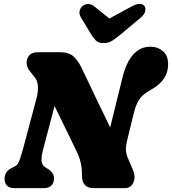

<svg xmlns="http://www.w3.org/2000/svg" viewBox="-20 -969 886 989"><path d="M201 -194.5Q194 -168.5 193.8 -143.8Q193.5 -119 218.5 -104L230 -97Q241.5 -89.5 249.8 -78Q258 -66.5 258 -50Q258 -25.5 244.2 -12.8Q230.5 0 208.5 0H54.5Q26.5 0 15 -13.8Q3.5 -27.5 3.5 -48Q3.5 -85 39 -103L60.5 -114.5Q72.5 -121 81.2 -145.8Q90 -170.5 99.5 -205L167.5 -460.5Q177 -494.5 175.2 -524.8Q173.5 -555 156 -574.5L138 -597Q119.5 -617.5 117.5 -641.5Q115.5 -665.5 129.8 -682.8Q144 -700 174.5 -700H288Q334 -700 357.5 -679.2Q381 -658.5 399 -622Q435 -547.5 473 -467Q511 -386.5 547.5 -312.5L611 -570Q650.5 -728.5 755.5 -728.5Q792.5 -728.5 819.8 -705Q847 -681.5 846 -634.5Q844.5 -555.5 760.5 -508.5Q732.5 -493 715.5 -477.5Q698.5 -462 687.8 -439.8Q677 -417.5 668 -382L634.5 -244Q628 -218 628.5 -198Q629 -178 639 -153.5L666 -90.5Q679.5 -57.5 667 -28.8Q654.5 0 622.5 0H461Q401.5 0 402 -68.5Q403.5 -131.5 374.5 -189.5Q360 -219.5 330 -281.5Q300 -343.5 261 -423ZM608.5 -797.5Q581.5 -775 560.8 -761Q540 -747 513.5 -747Q487 -747 473.5 -760.8Q460 -774.5 446 -797.5L396.5 -880Q386.5 -897 390.2 -913Q394 -929 406 -938.5Q435 -960.5 467 -935L543.5 -873.5L656.5 -935Q705 -961.5 724 -938.5Q731 -929.5 728.2 -912.5Q725.5 -895.5 704 -877.5Z"/></svg>

Font: Fraunces 72pt SuperSoft Black
Style: Italic
Weight: 900
Italic angle: -16°
Version: Version 1.000;[b76b70a41]